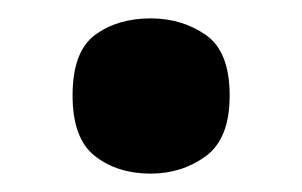

<svg xmlns="http://www.w3.org/2000/svg" viewBox="-20 -459 329 209"><path d="M144 -270Q108 -270 83.5 -289Q59 -308 59 -355Q59 -403 83.5 -421Q108 -439 144 -439Q178 -439 204 -421Q230 -403 230 -355Q230 -308 204 -289Q178 -270 144 -270Z"/></svg>

Font: Noto Serif Condensed Black
Style: Regular
Weight: 900
Width: 3
Designer: Monotype Design Team
Foundry: Monotype Imaging Inc.
Version: Version 2.015; ttfautohint (v1.8.4.7-5d5b)